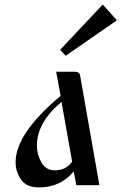

<svg xmlns="http://www.w3.org/2000/svg" viewBox="-20 -816 535 846"><path d="M432.6 -795.9 245.1 -596.7 269.5 -570.3 495.1 -726.6ZM333 -483.4C331.1 -494.5 323.2 -500 309.6 -500H227.5L247.1 -393.6C114.9 -282.9 48.8 -185.5 48.8 -101.6C48.8 -72.9 56.8 -47.2 72.8 -24.4C88.7 -1.6 115.2 9.8 152.3 9.8C214.8 9.8 265.6 -13.7 304.7 -60.5L316.4 0H418ZM297.9 -103.5C279.6 -78.1 254.2 -65.4 221.7 -65.4C195 -65.4 175.1 -77.3 162.1 -101.1C149.1 -124.8 142.6 -149.4 142.6 -174.8C142.6 -242.5 178.7 -306.6 251 -367.2Z"/></svg>

Font: TriodPostnaja
Style: Medium
Weight: 500
Version: 20110805; ttfautohint (v0.96) -l 8 -r 50 -G 200 -x 14 -w "G"